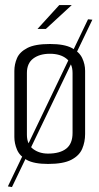

<svg xmlns="http://www.w3.org/2000/svg" viewBox="-20 -649 395 765"><path d="M171.5 4.2Q115.4 4.2 86.7 -11.8Q58.1 -27.8 47.7 -52.8Q37.2 -77.8 37.2 -103.1V-366.4Q37.2 -392.6 47.7 -417.2Q58.1 -441.7 88.7 -457.7Q119.2 -473.7 179.2 -473.7Q236 -473.7 265.9 -457.9Q295.8 -442.2 307.5 -417.7Q319.1 -393.3 319.1 -366.8V-114.9Q319.1 -83.3 307.5 -56.1Q295.8 -28.8 264 -12.3Q232.2 4.2 171.5 4.2ZM171.2 -37Q218.5 -37 243.8 -56.7Q269.1 -76.4 269.1 -119.2V-358.1Q269.1 -396.1 244.5 -415.5Q220 -434.8 178.9 -434.8Q137.8 -434.8 112.5 -415.8Q87.2 -396.8 87.2 -358.1V-112.3Q87.2 -74.1 111.8 -55.5Q136.3 -37 171.2 -37ZM27.7 96.3 11.4 93.7 330.7 -572.1 348 -570.5ZM129.5 -533.8 216.1 -628.8H265.9L162.8 -533.8Z"/></svg>

Font: Smooch Sans Thin
Style: Regular
Weight: 100
Designer: Robert E. Leuschke
Foundry: Robert E. Leuschke
Version: Version 1.010